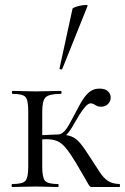

<svg xmlns="http://www.w3.org/2000/svg" viewBox="-20 -751 502 771"><path d="M29.6 0Q26.6 0 26.6 -6Q26.6 -12 29.6 -12Q71 -12 82.2 -25Q93.4 -38 93.4 -81V-305Q93.4 -349 82.3 -361.5Q71.2 -374 30.6 -374Q27.8 -374 27.8 -380Q27.8 -386 30.6 -386Q49.2 -386 73.3 -385Q97.4 -384 123 -384Q150.8 -384 177.4 -385Q204 -386 224.4 -386Q227.2 -386 227.2 -380Q227.2 -374 224.4 -374Q177 -374 163.3 -360.3Q149.6 -346.6 149.6 -303V-81Q149.6 -38 160.8 -25Q172 -12 213.2 -12Q215.4 -12 215.4 -6Q215.4 0 213.2 0Q193.8 0 170.3 -1Q146.8 -2 123 -2Q97.4 -2 73.3 -1Q49.2 0 29.6 0ZM349.4 0Q345 0 342.2 -1.6Q339.4 -3.2 334.5 -11.7Q329.6 -20.2 318.5 -39.7Q307.4 -59.2 285.6 -96Q261.6 -136 244.5 -156.5Q227.4 -177 209.7 -184.5Q192 -192 166 -192Q148.2 -192 122.4 -189L121.4 -207Q139.6 -208 156.4 -208.6Q173.2 -209.2 187.4 -210.1Q201.6 -211 212 -211Q245.8 -211 265.5 -203.5Q285.2 -196 302 -176Q318.8 -156 344 -116Q366 -82.2 380.6 -59.6Q395.2 -37 412.7 -25Q430.2 -13 459.6 -12Q461.8 -12 461.8 -6Q461.8 0 459.6 0ZM212 -194.2V-211Q222.6 -211 231.6 -217.8Q240.6 -224.6 248 -235.6Q255.4 -246.6 261.8 -258.6Q284.8 -302.4 301.5 -332.8Q318.2 -363.2 336 -379.2Q353.8 -395.2 379.4 -395.2Q402.4 -395.2 413.5 -384.4Q424.6 -373.6 424.6 -359.8Q424.6 -345 414.1 -333.7Q403.6 -322.4 384.8 -322.4Q374.8 -322.4 368.3 -326Q361.8 -329.6 356.3 -332.8Q350.8 -336 343.2 -336Q334.8 -336 323.2 -323.2Q311.6 -310.4 299.6 -291.2Q287.6 -272 277.2 -253.8Q263.6 -227.8 247.9 -211Q232.2 -194.2 212 -194.2ZM230 -474Q229 -471 223.5 -472.5Q218 -474 219 -476L271.2 -716Q272.4 -719 281.9 -722.5Q291.4 -726 303.7 -728.5Q316 -731 324.8 -731Q333.6 -731 331.6 -727Z"/></svg>

Font: Cormorant Infant Light
Style: Regular
Weight: 300
Designer: Christian Thalmann (Catharsis Fonts)
Foundry: Catharsis Fonts
Version: Version 4.001